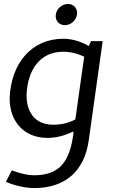

<svg xmlns="http://www.w3.org/2000/svg" viewBox="-20 -691 575 976"><path d="M372 -625C372 -651 352 -671 325 -671C293 -670 264 -645 263 -609C263 -583 283 -563 310 -563C342 -564 371 -589 372 -625ZM299 -428C336 -428 372 -420 408 -403L363 -84C330 -66 292 -57 250 -57C159 -57 115 -120 115 -206C119 -334 182 -427 299 -428ZM29 -191C29 -73 102 10 222 10C265 10 308 -1 353 -23V-10C334 128 286 200 152 200C123 200 86 192 40 175L10 233C44 249 103 265 154 265C310 265 409 180 431 23L502 -482H443L431 -457C398 -477 350 -494 302 -494C139 -494 35 -367 29 -191Z"/></svg>

Font: Cantarell
Style: Oblique
Weight: 400
Italic angle: -8°
Designer: Dave Crossland
Version: Version 0.024